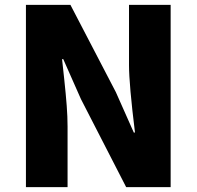

<svg xmlns="http://www.w3.org/2000/svg" viewBox="-20 -764 804 784"><path d="M85.9 0V-744.1H267.6L453.1 -387.7L526.4 -222.7H531.2Q506.8 -419.9 506.8 -498V-744.1H676.8V0H495.1L310.5 -359.4L238.3 -522.5H233.4Q235.4 -504.9 242.2 -441.4Q249 -377.9 252.4 -332.5Q255.9 -287.1 255.9 -247.1V0Z"/></svg>

Font: Gen Shin Gothic Heavy
Style: Bold
Weight: 900
Designer: [Source Han Sans]
Ryoko NISHIZUKA  (kana & ideographs); Paul D. Hunt (Latin, Greek & Cyrillic); Wenlong ZHANG  (bopomofo
Version: Version 1.002.20150607